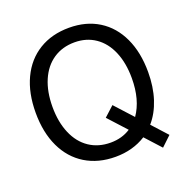

<svg xmlns="http://www.w3.org/2000/svg" viewBox="-137 -853 1005 1035"><g transform="rotate(-20 365.5 -335.5)"><path d="M601 -85 680 2 624 55 543 -34Q467 14 368 14Q269 14 195.5 -31Q122 -76 82.5 -159.5Q43 -243 43 -356Q43 -469 82.5 -552.5Q122 -636 195.5 -681Q269 -726 368 -726Q466 -726 538 -681Q610 -636 649 -552.5Q688 -469 688 -356Q688 -271 665.5 -202Q643 -133 601 -85ZM483 -99 389 -202 446 -254 539 -152Q594 -231 594 -355Q594 -442 566.5 -507Q539 -572 488 -607Q437 -642 369 -642Q299 -642 247 -607Q195 -572 167 -507Q139 -442 139 -355Q139 -268 167 -202.5Q195 -137 247 -102Q299 -67 369 -67Q434 -67 483 -99Z"/></g></svg>

Font: CST
Style: Regular
Weight: 400
Version: Version 1.00